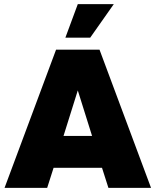

<svg xmlns="http://www.w3.org/2000/svg" viewBox="-20 -908 752 928"><path d="M504 0 473 -97H239L208 0H2L251 -668H461L710 0ZM356 -471 287 -251H425ZM296 -726 356 -888H530L416 -726Z"/></svg>

Font: Celebes Black
Style: Regular
Weight: 900
Designer: Anugrah Pasau
Foundry: Lafontype
Version: Version 1.000; ttfautohint (v1.8.4)